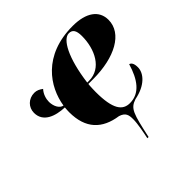

<svg xmlns="http://www.w3.org/2000/svg" viewBox="-191 -717 1098 1098"><g transform="rotate(-45 358.5 -168.0)"><path d="M395 210H405C439 54 447 23 505 4C599 -14 644 -68 644 -115C644 -147 634 -159 621 -163C593 -68 547 -2 467 -2C408 -2 373 -46 373 -186C373 -195 374 -236 376 -248H415C590 -248 717 -316 717 -426C717 -501 656 -546 547 -546C308 -546 208 -391 188 -261C162 -266 145 -297 144 -334C144 -360 153 -389 173 -411C157 -423 141 -431 122 -431C73 -431 39 -395 39 -351C39 -276 112 -251 186 -248C185 -235 184 -223 184 -211C184 -78 252 -11 370 6C410 19 415 41 415 77C415 113 402 177 395 210ZM392 -258H377C400 -436 454 -532 502 -532C530 -532 544 -514 544 -468C544 -360 492 -258 392 -258Z"/></g></svg>

Font: Noto Serif Display Black
Style: Italic
Weight: 900
Italic angle: -12°
Designer: Monotype Design Team
Foundry: Monotype Imaging Inc.
Version: Version 2.009